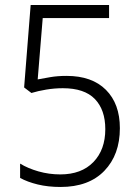

<svg xmlns="http://www.w3.org/2000/svg" viewBox="-20 -734 551 764"><path d="M245 -432Q346 -432 401.5 -376.5Q457 -321 457 -224Q457 -118 395 -54Q333 10 221 10Q171 10 130 0Q89 -10 60 -26V-83Q91 -64 133 -52Q175 -40 220 -40Q304 -40 351.5 -89Q399 -138 399 -220Q399 -297 357.5 -340Q316 -383 230 -383Q197 -383 164 -377.5Q131 -372 105 -364L76 -386L102 -714H414V-662H150L130 -418Q151 -422 180 -427Q209 -432 245 -432Z"/></svg>

Font: Noto Sans Arabic SemCond Light
Style: Regular
Weight: 300
Width: 4
Designer: Monotype Design Team, Nadine Chahine, Nizar Qandah and Khaled Hosny
Foundry: Monotype Imaging Inc.
Version: Version 2.012; ttfautohint (v1.8.4.7-5d5b)